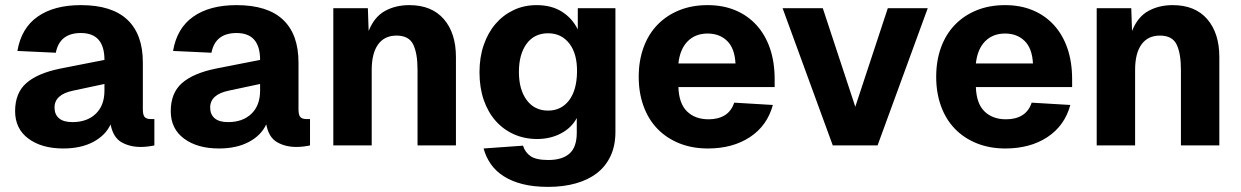

<svg xmlns="http://www.w3.org/2000/svg" viewBox="-20 -568 4849 750"><path d="M227 12Q143 12 91 -26.5Q39 -65 39 -134Q39 -205 83 -243.5Q127 -282 215 -300L388 -334Q388 -439 296 -439Q213 -439 198 -362L48 -369Q63 -458 127 -503Q191 -548 296 -548Q417 -548 477.5 -491Q538 -434 538 -324V-141Q538 -118 545.5 -110.5Q553 -103 568 -103H583V0Q575 2 560 4Q545 6 529 6Q487 6 454.5 -12.5Q422 -31 412 -82Q392 -39 344 -13.5Q296 12 227 12ZM263 -91Q320 -91 354 -123.5Q388 -156 388 -214V-240L266 -214Q193 -199 193 -148Q193 -121 210.5 -106Q228 -91 263 -91Z M835 12Q751 12 699 -26.5Q647 -65 647 -134Q647 -205 691 -243.5Q735 -282 823 -300L996 -334Q996 -439 904 -439Q821 -439 806 -362L656 -369Q671 -458 735 -503Q799 -548 904 -548Q1025 -548 1085.5 -491Q1146 -434 1146 -324V-141Q1146 -118 1153.5 -110.5Q1161 -103 1176 -103H1191V0Q1183 2 1168 4Q1153 6 1137 6Q1095 6 1062.5 -12.5Q1030 -31 1020 -82Q1000 -39 952 -13.5Q904 12 835 12ZM871 -91Q928 -91 962 -123.5Q996 -156 996 -214V-240L874 -214Q801 -199 801 -148Q801 -121 818.5 -106Q836 -91 871 -91Z M1282 0V-536H1417L1420 -447Q1442 -502 1483.5 -525Q1525 -548 1579 -548Q1666 -548 1713.5 -493.5Q1761 -439 1761 -345V0H1611V-295Q1611 -360 1594 -394.5Q1577 -429 1529 -429Q1482 -429 1457 -394.5Q1432 -360 1432 -295V0Z M2122 162Q2064 162 2021 151Q1978 140 1947 120Q1916 100 1897 72.5Q1878 45 1869 12L2023 1Q2031 27 2052.5 42Q2074 57 2122 57Q2176 57 2204.5 32Q2233 7 2233 -50V-107Q2213 -69 2171.5 -47Q2130 -25 2078 -25Q2029 -25 1987.5 -43.5Q1946 -62 1916 -96Q1886 -130 1869.5 -178Q1853 -226 1853 -286Q1853 -344 1869.5 -392Q1886 -440 1915.5 -474.5Q1945 -509 1986 -528.5Q2027 -548 2076 -548Q2135 -548 2175.5 -522Q2216 -496 2237 -453V-536H2384V-53Q2384 1 2365 41.5Q2346 82 2311.5 108.5Q2277 135 2228.5 148.5Q2180 162 2122 162ZM2121 -136Q2172 -136 2202.5 -175.5Q2233 -215 2234 -287Q2235 -358 2204 -398Q2173 -438 2121 -438Q2067 -438 2037 -397Q2007 -356 2007 -287Q2007 -218 2037.5 -177Q2068 -136 2121 -136Z M2745 12Q2684 12 2634 -8Q2584 -28 2548.5 -64.5Q2513 -101 2494 -153Q2475 -205 2475 -268Q2475 -331 2494 -383Q2513 -435 2548.5 -471.5Q2584 -508 2633.5 -528Q2683 -548 2744 -548Q2804 -548 2852 -528Q2900 -508 2934.5 -470.5Q2969 -433 2987.5 -379.5Q3006 -326 3006 -258V-228H2630Q2632 -164 2663.5 -133Q2695 -102 2748 -102Q2786 -102 2811.5 -118Q2837 -134 2848 -167L2999 -158Q2977 -77 2909.5 -32.5Q2842 12 2745 12ZM2853 -320Q2850 -379 2820.5 -408Q2791 -437 2744 -437Q2696 -437 2666 -406.5Q2636 -376 2630 -320Z M3233 0 3037 -536H3194L3321 -151L3448 -536H3604L3408 0Z M3907 12Q3846 12 3796 -8Q3746 -28 3710.5 -64.5Q3675 -101 3656 -153Q3637 -205 3637 -268Q3637 -331 3656 -383Q3675 -435 3710.5 -471.5Q3746 -508 3795.5 -528Q3845 -548 3906 -548Q3966 -548 4014 -528Q4062 -508 4096.5 -470.5Q4131 -433 4149.5 -379.5Q4168 -326 4168 -258V-228H3792Q3794 -164 3825.5 -133Q3857 -102 3910 -102Q3948 -102 3973.5 -118Q3999 -134 4010 -167L4161 -158Q4139 -77 4071.5 -32.5Q4004 12 3907 12ZM4015 -320Q4012 -379 3982.5 -408Q3953 -437 3906 -437Q3858 -437 3828 -406.5Q3798 -376 3792 -320Z M4264 0V-536H4399L4402 -447Q4424 -502 4465.5 -525Q4507 -548 4561 -548Q4648 -548 4695.5 -493.5Q4743 -439 4743 -345V0H4593V-295Q4593 -360 4576 -394.5Q4559 -429 4511 -429Q4464 -429 4439 -394.5Q4414 -360 4414 -295V0Z"/></svg>

Font: Geist
Style: Bold
Weight: 400
Designer: Basement.studio, Andrés Briganti, Mateo Zaragoza
Foundry: Basement.studio, Vercel, Andrés Briganti, Guido Ferreyra, Mateo Zaragoza
Version: Version 1.401